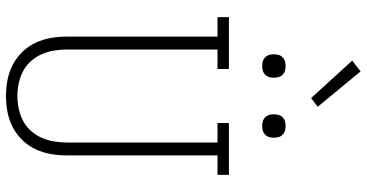

<svg xmlns="http://www.w3.org/2000/svg" viewBox="-311 -903 1222 640"><g transform="rotate(90 300.0 -583.0)"><path d="M300 8Q273 8 246.5 3Q220 -2 196 -14.5Q172 -27 153 -46.5Q134 -66 122.5 -90.5Q111 -115 106.5 -141.5Q102 -168 102 -195V-697H37V-735H210V-697H145V-195Q145 -174 148.5 -152.5Q152 -131 160.5 -111.5Q169 -92 183.5 -75.5Q198 -59 217 -49Q236 -39 257.5 -34.5Q279 -30 300 -30Q321 -30 342.5 -34.5Q364 -39 383 -49Q402 -59 416.5 -75.5Q431 -92 439.5 -111.5Q448 -131 451.5 -152.5Q455 -174 455 -195V-697H390V-735H563V-697H498V-195Q498 -168 493.5 -141.5Q489 -115 477.5 -90.5Q466 -66 447 -46.5Q428 -27 404 -14.5Q380 -2 353.5 3Q327 8 300 8ZM400 -846Q392 -846 384.5 -848Q377 -850 371 -856Q365 -862 363 -869.5Q361 -877 361 -885Q361 -893 363 -900.5Q365 -908 371 -914Q377 -920 384.5 -922Q392 -924 400 -924Q408 -924 415.5 -922Q423 -920 429 -914Q435 -908 437 -900.5Q439 -893 439 -885Q439 -877 437 -869.5Q435 -862 429 -856Q423 -850 415.5 -848Q408 -846 400 -846ZM200 -846Q192 -846 184.5 -848Q177 -850 171 -856Q165 -862 163 -869.5Q161 -877 161 -885Q161 -893 163 -900.5Q165 -908 171 -914Q177 -920 184.5 -922Q192 -924 200 -924Q208 -924 215.5 -922Q223 -920 229 -914Q235 -908 237 -900.5Q239 -893 239 -885Q239 -877 237 -869.5Q235 -862 229 -856Q223 -850 215.5 -848Q208 -846 200 -846ZM307 -1009 182 -1146 218 -1174 336 -1031Z"/></g></svg>

Font: Iosevka Slab XLtEx
Style: Regular
Weight: 200
Width: 7
Monospace: yes
Designer: Belleve Invis
Foundry: Belleve Invis
Version: Version 11.1.0; ttfautohint (v1.8.3)